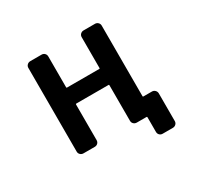

<svg xmlns="http://www.w3.org/2000/svg" viewBox="-184 -973 1367 1328"><g transform="rotate(-30 500.0 -308.5)"><path d="M752 137.7Q737.3 137.7 727.5 127.9Q717.8 118.2 717.8 103.5V-13.7Q717.8 -18.6 712.9 -18.6H635.7Q621.1 -18.6 610.8 -28.3Q600.6 -38.1 600.6 -52.7V-336.9Q600.6 -341.8 596.7 -341.8H338.9Q334 -341.8 334 -336.9V-52.7Q334 -38.1 324.2 -28.3Q314.5 -18.6 299.8 -18.6H210Q195.3 -18.6 185.1 -28.3Q174.8 -38.1 174.8 -52.7V-720.7Q174.8 -735.4 185.1 -745.1Q195.3 -754.9 210 -754.9H299.8Q314.5 -754.9 324.2 -745.1Q334 -735.4 334 -720.7V-473.6Q334 -469.7 338.9 -469.7H596.7Q600.6 -469.7 600.6 -473.6V-720.7Q600.6 -735.4 610.8 -745.1Q621.1 -754.9 635.7 -754.9H726.6Q740.2 -754.9 750.5 -745.1Q760.7 -735.4 760.7 -720.7V-156.2Q760.7 -152.3 765.6 -152.3H833Q847.7 -152.3 857.9 -142.1Q868.2 -131.8 868.2 -117.2V103.5Q868.2 118.2 857.9 127.9Q847.7 137.7 833 137.7Z"/></g></svg>

Font: Rounded-L Mgen+ 1mn bold
Style: Bold
Weight: 700
Designer: [Source Han Sans]
Ryoko NISHIZUKA  (kana & ideographs); Paul D. Hunt (Latin, Greek & Cyrillic); Wenlong ZHANG  (bopomofo
Version: Version 1.059.20150602